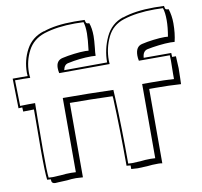

<svg xmlns="http://www.w3.org/2000/svg" viewBox="-85 -825 996 948"><g transform="rotate(-10 413.5 -351.5)"><path d="M429 -649Q429 -628 425 -590Q422 -568 422 -551L401 -552Q341 -552 282 -539Q262 -535 257 -508L472 -509Q472 -575 500 -635Q528 -695 589 -715V-714Q652 -736 748 -736Q782 -736 797 -735Q798 -731 799 -725Q800 -719 804 -717Q808 -715 817 -715Q828 -681 828 -643Q828 -592 818 -551L798 -552Q771 -552 738 -548Q705 -544 681 -539Q656 -534 654 -500H792L793 -480H812Q815 -423 815 -420L814 -371Q813 -360 813 -340Q753 -344 689 -344H654V29Q647 27 634 27Q602 27 578 30Q546 32 531 32Q520 32 498 30V12L478 10Q478 -169 471 -332V-331Q470 -333 470 -340Q354 -344 256 -344V29Q232 27 222 27Q198 27 177 30Q149 32 133 32L117 33Q108 33 103 28.5Q98 24 98 11L80 10Q75 -25 75 -142L76 -303V-343L22 -342L21 -363L2 -362L-1 -511H74Q73 -516 73 -528Q73 -590 101.5 -643Q130 -696 191 -715V-714Q252 -736 349 -736Q384 -736 399 -735Q400 -731 401.5 -725Q403 -719 406.5 -717Q410 -715 419 -715Q429 -688 429 -649ZM227 -524Q227 -562 260 -569Q286 -575 318.5 -579Q351 -583 376 -583L392 -582Q399 -638 399 -668Q399 -703 392 -725Q377 -726 349 -726Q260 -726 194 -705Q136 -686 109.5 -635.5Q83 -585 83 -526Q83 -516 85 -500Q74 -501 50 -501H9L12 -372Q27 -373 52 -373H87Q87 -333 86 -302L85 -136Q85 -27 89 1Q96 2 108 2Q120 2 150 0Q176 -3 202 -3Q218 -3 226 -2V-374Q355 -374 479 -370Q479 -358 481 -332Q488 -176 488 1Q495 2 507 2Q518 2 550 0Q574 -3 600 -3Q616 -3 624 -2V-374H669Q738 -374 783 -371V-396L784 -463Q784 -483 783 -490H628Q625 -504 625 -516Q625 -562 659 -569Q684 -575 716.5 -579Q749 -583 774 -583L790 -582Q798 -628 798 -663Q798 -703 790 -725Q775 -726 748 -726Q658 -726 592 -705Q534 -687 508 -633Q482 -579 482 -518Q482 -506 483 -499L230 -498Q227 -512 227 -524Z"/></g></svg>

Font: Londrina Shadow
Style: Regular
Weight: 400
Designer: Marcelo Magalhaes
Foundry: Marcelo Magalhães
Version: Version 1.002